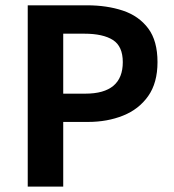

<svg xmlns="http://www.w3.org/2000/svg" viewBox="-20 -693 645 713"><path d="M83 0V-673.3H302.7Q377 -673.3 436.3 -653.6Q495.6 -633.8 530.3 -587.6Q564.9 -541.5 564.9 -462.4Q564.9 -385.3 530.3 -336.2Q495.6 -287.1 437 -263.7Q378.4 -240.2 306.6 -240.2H214.8V0ZM214.8 -345.2H296.9Q436 -345.2 436 -462.4Q436 -521 399.4 -544.4Q362.8 -567.9 293 -567.9H214.8Z"/></svg>

Font: Akatab ExtraBold
Style: Regular
Weight: 800
Designer: SIL International
Foundry: SIL International
Version: Version 3.000